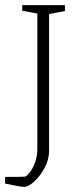

<svg xmlns="http://www.w3.org/2000/svg" viewBox="-41 -614 311 751"><path d="M-21 104V78Q45 78 56 77Q63 76 75 61Q87 46 96 21.5Q105 -3 105 -31V-561L46 -572V-594H213V-571L151 -559V-24Q151 9 134 41.5Q117 74 93.5 95.5Q70 117 54 117Q39 117 -21 104Z"/></svg>

Font: Grenze ExtraLight
Style: Regular
Weight: 275
Designer: Renata Polastri
Foundry: Omnibus-Type
Version: Version 1.002; ttfautohint (v1.8)